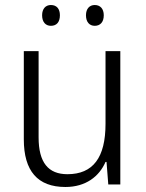

<svg xmlns="http://www.w3.org/2000/svg" viewBox="-20 -736 581 766"><path d="M148 -675C148 -648 162 -633 183 -633C206 -633 219 -648 219 -675C219 -701 206 -716 183 -716C162 -716 148 -701 148 -675ZM323 -675C323 -648 337 -633 358 -633C380 -633 394 -648 394 -675C394 -701 380 -716 358 -716C337 -716 323 -701 323 -675ZM460 -532H401V-242C401 -107 351 -41 249 -41C173 -41 134 -87 134 -188V-532H75V-180C75 -54 130 10 241 10C322 10 376 -32 401 -90H405L412 0H460Z"/></svg>

Font: Noto Sans Bengali SemiCondensed Light
Style: Regular
Weight: 300
Width: 4
Designer: Joana Ranito - Universal Thirst; Jelle Bosma - Monotype Design Team
Foundry: Universal Thirst ehf.
Version: Version 3.000